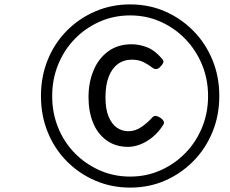

<svg xmlns="http://www.w3.org/2000/svg" viewBox="-20 -928 1045 872"><path d="M571 -76Q486 -76 412 -108Q338 -140 282.5 -196.5Q227 -253 196.5 -328.5Q166 -404 166 -492Q166 -580 196.5 -655.5Q227 -731 282.5 -787.5Q338 -844 412 -876Q486 -908 571 -908Q657 -908 730 -876Q803 -844 858.5 -787.5Q914 -731 945 -655.5Q976 -580 976 -492Q976 -404 945 -328.5Q914 -253 858.5 -196.5Q803 -140 730 -108Q657 -76 571 -76ZM571 -126Q645 -126 709 -154.5Q773 -183 821.5 -232.5Q870 -282 897.5 -348.5Q925 -415 925 -492Q925 -568 897.5 -634.5Q870 -701 821.5 -751Q773 -801 709 -829.5Q645 -858 571 -858Q497 -858 432.5 -829.5Q368 -801 319.5 -751Q271 -701 244 -634.5Q217 -568 217 -492Q217 -415 244 -348.5Q271 -282 319.5 -232.5Q368 -183 432.5 -154.5Q497 -126 571 -126ZM562 -261Q505 -261 464 -290.5Q423 -320 402.5 -371Q382 -422 382 -486Q382 -553 404.5 -607.5Q427 -662 471 -694.5Q515 -727 578 -727Q613 -727 648.5 -713Q684 -699 716 -661Q725 -651 721 -642Q717 -633 709 -626Q700 -615 690 -614.5Q680 -614 673 -620Q655 -634 632.5 -645.5Q610 -657 579 -657Q542 -657 515 -637Q488 -617 473.5 -579Q459 -541 459 -486Q459 -433 473 -399Q487 -365 510.5 -348.5Q534 -332 563 -332Q595 -332 623.5 -352Q652 -372 672 -395Q680 -403 689 -401.5Q698 -400 710 -392Q719 -386 723 -377.5Q727 -369 722 -362Q700 -327 672 -304.5Q644 -282 615.5 -271.5Q587 -261 562 -261Z"/></svg>

Font: Playwrite AU NSW
Style: Regular
Weight: 400
Designer: Veronika Burian, José Scaglione
Foundry: TypeTogether
Version: Version 1.002